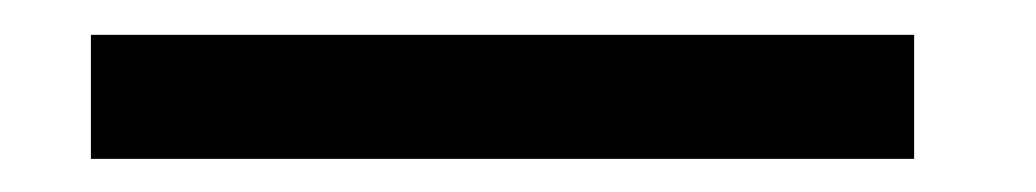

<svg xmlns="http://www.w3.org/2000/svg" viewBox="-20 42 610 113"><path d="M33.5 62.5H518V135.5H33.5Z"/></svg>

Font: League Mono Narrow
Style: Regular
Weight: 400
Width: 3
Designer: Tyler Finck
Foundry: The League of Moveable Type / Tyler Finck
Version: Version 2.210